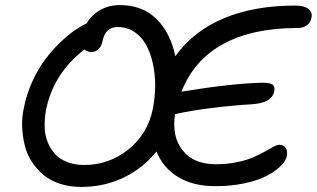

<svg xmlns="http://www.w3.org/2000/svg" viewBox="-20 -714 1256 761"><path d="M301.8 26.9Q257.3 26.9 219.5 14.9Q181.6 2.9 154.8 -18.8Q127.9 -40.5 107.9 -70.1Q87.9 -99.6 78.9 -134.8Q69.8 -169.9 67.9 -209.2Q65.9 -248.5 75.2 -289.1Q85.9 -343.3 109.1 -393.1Q132.3 -442.9 159.2 -478.5Q186 -514.2 217.3 -544.4Q248.5 -574.7 274.4 -592.5Q300.3 -610.4 323.2 -621.1Q342.8 -654.3 377 -674.1Q411.1 -693.8 455.1 -693.8Q544.4 -693.8 600.1 -638.9Q655.8 -584 674.8 -491.2Q747.1 -591.3 867.4 -641.6Q987.8 -691.9 1149.9 -691.9Q1186 -691.9 1202.4 -678.7Q1218.8 -665.5 1214.8 -645Q1206.1 -603 1158.2 -603Q979.5 -603 863.3 -538.8Q747.1 -474.6 699.2 -350.1Q700.7 -350.6 703.6 -351.1Q706.5 -351.6 708 -352.1Q899.9 -383.3 1020 -386.2Q1050.8 -386.2 1060.8 -378.2Q1070.8 -370.1 1066.9 -352.1Q1058.1 -306.2 979 -300.8Q902.8 -296.4 818.8 -285.9Q734.9 -275.4 681.2 -263.2Q680.2 -262.7 677.7 -262.2Q675.3 -261.7 673.8 -261.2Q660.2 -172.4 704.1 -117.7Q748 -63 835 -63Q879.4 -63 918.5 -71Q957.5 -79.1 983.2 -90.3Q1008.8 -101.6 1028.8 -112.8Q1048.8 -124 1063.5 -132.1Q1078.1 -140.1 1086.9 -140.1Q1105 -140.1 1112.5 -127.9Q1120.1 -115.7 1117.2 -96.2Q1113.3 -76.7 1092.5 -55.9Q1071.8 -35.2 1037.1 -17.1Q1002.4 1 949.2 12.5Q896 23.9 835 23.9Q744.6 23.9 685.3 -12.7Q626 -49.3 600.1 -113.8Q548.3 -47.9 470.7 -10.5Q393.1 26.9 301.8 26.9ZM162.1 -276.9Q156.2 -242.2 157 -210.4Q157.7 -178.7 168.7 -151.4Q179.7 -124 198 -103.8Q216.3 -83.5 246.1 -71.8Q275.9 -60.1 314 -60.1Q412.1 -60.1 489 -121.8Q565.9 -183.6 585.9 -283.2Q594.7 -328.6 595 -374.5Q595.2 -420.4 585.9 -462.2Q576.7 -503.9 559.1 -536.1Q541.5 -568.4 512.5 -587.6Q483.4 -606.9 446.8 -606.9Q396.5 -606.9 386.2 -549.8Q381.8 -529.8 369.6 -518.8Q357.4 -507.8 342.8 -507.8Q326.7 -507.8 314.9 -518.1Q191.4 -423.3 162.1 -276.9Z"/></svg>

Font: Shantell Sans Irregular Bouncy
Style: Italic
Weight: 400
Italic angle: -11.31°
Designer: Stephen Nixon, Anya Danilova, Shantell Martin
Foundry: Arrow Type
Version: Version 1.006;[9816181b4]